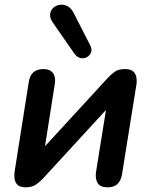

<svg xmlns="http://www.w3.org/2000/svg" viewBox="-20 -792 644 820"><path d="M90 8Q63 8 52.5 -5Q42 -18 41.5 -35Q41 -52 43 -63L103 -443Q112 -497 165 -497Q194 -497 206.5 -479.5Q219 -462 214 -433L166 -128H136L441 -460Q452 -472 468.5 -484.5Q485 -497 513 -497Q539 -497 550 -486Q561 -475 563 -458.5Q565 -442 562 -427L501 -47Q492 8 440 8Q409 8 397.5 -9.5Q386 -27 390 -57L439 -362H469L164 -30Q153 -18 135.5 -5Q118 8 90 8ZM297 -564 206 -695Q192 -715 194 -731.5Q196 -748 207.5 -758.5Q219 -769 235 -771.5Q251 -774 267.5 -766Q284 -758 295 -736L365 -599Q374 -582 369 -568.5Q364 -555 351.5 -548Q339 -541 324 -544Q309 -547 297 -564Z"/></svg>

Font: Nunito Variable Extra Light
Style: Italic
Weight: 200
Italic angle: -9°
Designer: Vernon Adams
Foundry: Vernon Adams
Version: Version 3.602